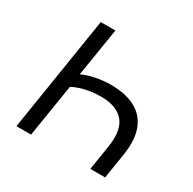

<svg xmlns="http://www.w3.org/2000/svg" viewBox="-156 -864 1027 1023"><g transform="rotate(30 358.0 -352.5)"><path d="M69 0 181 -705H271L223 -408Q256 -424 303 -433.5Q350 -443 395 -443Q488 -443 547.5 -410.5Q607 -378 631 -313.5Q655 -249 639 -152L615 0H524L547 -145Q566 -258 522 -310Q478 -362 382 -362Q339 -362 294 -353Q249 -344 211 -324L159 0Z"/></g></svg>

Font: Nunito Sans 7pt
Style: Italic
Weight: 400
Italic angle: -9°
Designer: Vernon Adams
Foundry: Vernon Adams
Version: Version 3.101;gftools[0.9.27]